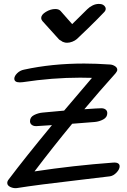

<svg xmlns="http://www.w3.org/2000/svg" viewBox="-20 -996 650 979"><path d="M590 -148Q590 -133 574.5 -116.5Q559 -100 541 -97Q488 -90 382 -78Q173 -54 66 -37Q49 -35 33 -42.5Q17 -50 17 -63Q17 -73 25 -82Q107 -191 245 -358L167 -353Q152 -352 142.5 -359Q133 -366 133 -378Q133 -399 154 -409.5Q175 -420 198 -422Q235 -426 307 -432L449 -599Q429 -600 389 -600Q248 -600 96 -577Q90 -576 81 -576Q53 -576 53 -595Q53 -608 67.5 -622.5Q82 -637 103 -641Q245 -672 409 -672Q469 -672 542 -667Q555 -666 566.5 -658.5Q578 -651 578 -640Q578 -633 569 -622Q488 -532 410 -439Q480 -444 497 -444Q510 -444 518.5 -437.5Q527 -431 527 -419Q527 -398 506.5 -387Q486 -376 463 -374L348 -365Q249 -245 156 -122Q354 -152 558 -167Q574 -168 582 -163Q590 -158 590 -148ZM196 -889Q190 -897 190 -904Q190 -921 214 -935.5Q238 -950 262 -950Q280 -950 289 -940L348 -873L425 -949Q437 -961 452.5 -968.5Q468 -976 484 -976Q492 -976 496 -975Q506 -973 512.5 -966Q519 -959 519 -951Q519 -942 511 -934L477 -899Q460 -882 428 -850.5Q396 -819 372 -797Q363 -789 349 -783.5Q335 -778 322 -778Q312 -778 305 -781Q297 -783 292 -788Q282 -793 280 -796Z"/></svg>

Font: Sedgwick Ave
Style: Regular
Weight: 400
Designer: Kevin Burke, Pedro Vergani
Foundry: Google, Inc.
Version: Version 1.000